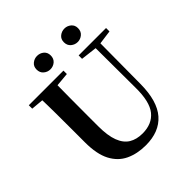

<svg xmlns="http://www.w3.org/2000/svg" viewBox="-248 -1117 1313 1313"><g transform="rotate(-45 409.0 -460.5)"><path d="M317 -810Q291 -810 270 -827.5Q249 -845 249 -876Q249 -906 270 -923Q291 -940 317 -940Q345 -940 365.5 -923Q386 -906 386 -876Q386 -845 365.5 -827.5Q345 -810 317 -810ZM582 -810Q555 -810 534 -827.5Q513 -845 513 -876Q513 -906 534 -923Q555 -940 582 -940Q608 -940 629 -923Q650 -906 650 -876Q650 -845 629 -827.5Q608 -810 582 -810ZM412 19Q329 19 265.5 -11Q202 -41 166.5 -108.5Q131 -176 131 -290V-401Q131 -485 130.5 -570.5Q130 -656 127 -741H275Q274 -656 273.5 -571.5Q273 -487 273 -401V-305Q273 -213 294 -158Q315 -103 355 -78.5Q395 -54 453 -54Q545 -54 593.5 -114Q642 -174 640 -312L638 -741H685L682 -304Q681 -139 611.5 -60Q542 19 412 19ZM39 -708V-741H374V-708L219 -694H192ZM521 -708V-741H786V-708L675 -693H646Z"/></g></svg>

Font: Noto Serif TC
Style: Bold
Weight: 700
Designer: Ryoko NISHIZUKA 西塚涼子 (kana & ideographs); Frank Grießhammer (Latin, Greek & Cyrillic); Wenlong ZHANG 张文龙 (bopomofo); San
Foundry: Adobe
Version: Version 2.002-H1;hotconv 1.1.0;makeotfexe 2.6.0